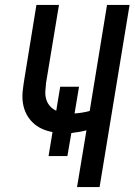

<svg xmlns="http://www.w3.org/2000/svg" viewBox="-20 -755 543 775"><path d="M291 0 329 -229Q314 -225 298.5 -222.5Q283 -220 268 -218L252 -125H176L192 -222Q169 -226 148.5 -235.5Q128 -245 112 -260.5Q96 -276 86 -296Q76 -316 72.5 -339Q69 -362 71.5 -386Q74 -410 78 -434L127 -735H218L166 -421Q164 -404 163 -387Q162 -370 166.5 -354.5Q171 -339 181.5 -327Q192 -315 207 -308L223 -405H299L281 -297Q296 -298 311.5 -300.5Q327 -303 342 -307L412 -735H503L382 0Z"/></svg>

Font: Iosevka Curly Medium
Style: Italic
Weight: 500
Italic angle: -9°
Monospace: yes
Designer: Belleve Invis
Foundry: Belleve Invis
Version: Version 22.1.2; ttfautohint (v1.8.4)